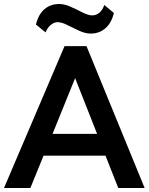

<svg xmlns="http://www.w3.org/2000/svg" viewBox="-30 -941 744 961"><path d="M-10 0 293 -710H403L694 0H562L498 -162H188L122 0ZM233 -271H456L346 -550ZM424 -773Q397 -773 366.5 -787Q336 -801 307.5 -815.5Q279 -830 258 -830Q241 -830 224.5 -816.5Q208 -803 198 -779L150 -818Q162 -869 192.5 -895Q223 -921 266 -921Q293 -921 324 -907Q355 -893 383.5 -878.5Q412 -864 432 -864Q451 -864 467 -877Q483 -890 492 -916L540 -876Q528 -826 497.5 -799.5Q467 -773 424 -773Z"/></svg>

Font: Livvic SemiBold
Style: Regular
Weight: 600
Designer: Jacques Le Bailly, Baron von Fonthausen
Version: Version 1.001; ttfautohint (v1.8.2)